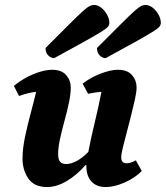

<svg xmlns="http://www.w3.org/2000/svg" viewBox="-20 -744 670 776"><path d="M171 12Q118 12 94.5 -22.5Q71 -57 71 -103Q71 -143 81.5 -192.5Q92 -242 105 -290Q118 -338 126 -373Q92 -369 57 -356L36 -397Q73 -427 115.5 -444.5Q158 -462 190 -462Q229 -462 247.5 -440.5Q266 -419 266 -391Q266 -364 258.5 -328.5Q251 -293 240.5 -255Q230 -217 222.5 -182.5Q215 -148 215 -122Q215 -98 223.5 -89.5Q232 -81 247 -81Q266 -81 288.5 -92.5Q311 -104 337 -130Q346 -179 362 -245Q378 -311 390 -373Q365 -371 336 -365L314 -406Q348 -432 388 -447Q428 -462 456 -462Q495 -462 513.5 -440.5Q532 -419 532 -391Q532 -373 525.5 -343Q519 -313 510 -277.5Q501 -242 492 -208Q483 -174 476.5 -147.5Q470 -121 470 -109Q470 -84 491 -84Q508 -84 529 -96L553 -53Q526 -25 484 -6.5Q442 12 408 12Q370 12 349.5 -10.5Q329 -33 329 -73Q329 -75 329 -77H326Q289 -35 248.5 -11.5Q208 12 171 12ZM199 -509Q186 -509 175 -520Q164 -531 164 -550Q226 -612 261.5 -647.5Q297 -683 315 -699Q333 -715 342 -719.5Q351 -724 360 -724Q375 -724 389 -713Q403 -702 412.5 -685Q422 -668 422 -652Q422 -644 417 -637Q412 -630 391.5 -617Q371 -604 325.5 -578.5Q280 -553 199 -509ZM407 -509Q394 -509 383 -520Q372 -531 372 -550Q434 -612 469.5 -647.5Q505 -683 523 -699Q541 -715 550 -719.5Q559 -724 568 -724Q583 -724 597 -713Q611 -702 620.5 -685Q630 -668 630 -652Q630 -644 625 -637Q620 -630 599.5 -617Q579 -604 533.5 -578.5Q488 -553 407 -509Z"/></svg>

Font: Petrona ExtraBold
Style: Italic
Weight: 800
Italic angle: -9°
Designer: Ringo R. Seeber
Foundry: Ringo R. Seeber
Version: Version 2.001; ttfautohint (v1.8.3)